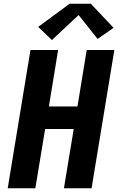

<svg xmlns="http://www.w3.org/2000/svg" viewBox="-20 -1001 640 1021"><path d="M21 0 142 -735H289L240 -435H392L441 -735H588L467 0H320L372 -315H220L168 0ZM256 -788 183 -858 350 -981H463L584 -853L499 -794L398 -921Z"/></svg>

Font: Iosevka SS04 Hv Ex Obl
Style: Regular
Weight: 900
Width: 7
Italic angle: -9°
Monospace: yes
Designer: Belleve Invis
Foundry: Belleve Invis
Version: Version 19.0.0; ttfautohint (v1.8.4)